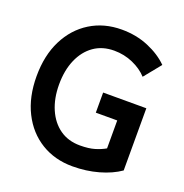

<svg xmlns="http://www.w3.org/2000/svg" viewBox="-131 -836 929 969"><g transform="rotate(20 333.5 -351.0)"><path d="M361 16Q266 16 192.5 -29Q119 -74 77.5 -156.5Q36 -239 36 -350Q36 -462 77.5 -544.5Q119 -627 192.5 -672.5Q266 -718 361 -718Q439 -718 504.5 -690.5Q570 -663 613 -620L540 -530Q510 -563 462.5 -584Q415 -605 361 -605Q298 -605 252.5 -573Q207 -541 182 -483.5Q157 -426 157 -350Q157 -275 182 -217.5Q207 -160 252.5 -128Q298 -96 361 -96Q408 -96 439.5 -105.5Q471 -115 495 -129V-279H380V-387H612V-53Q566 -21 500.5 -2.5Q435 16 361 16Z"/></g></svg>

Font: Zen Kaku Gothic Antique
Style: Bold
Weight: 700
Designer: Yoshimichi Ohira
Foundry: Positype
Version: Version 1.001